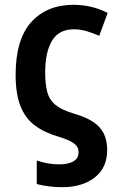

<svg xmlns="http://www.w3.org/2000/svg" viewBox="-20 -573 497 799"><path d="M238 206Q211 206 183.5 202.5Q156 199 133 193V95Q180 111 226 111Q264 111 285.5 98.5Q307 86 307 60Q307 38 288.5 24Q270 10 224 -4Q165 -21 125 -51Q85 -81 65 -132Q45 -183 45 -261Q45 -409 110 -481Q175 -553 286 -553Q363 -553 428 -519L393 -424Q365 -436 340 -443.5Q315 -451 287 -451Q225 -451 196.5 -403.5Q168 -356 168 -272Q168 -224 176.5 -191Q185 -158 211 -136.5Q237 -115 288 -100Q361 -79 393 -44.5Q425 -10 426 48Q427 124 375 165Q323 206 238 206Z"/></svg>

Font: Noto Sans SemiCondensed SemiBold
Style: Regular
Weight: 600
Width: 4
Designer: Monotype Design Team
Foundry: Monotype Imaging Inc.
Version: Version 2.013; ttfautohint (v1.8.4.7-5d5b)